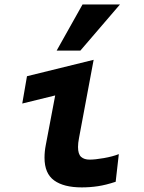

<svg xmlns="http://www.w3.org/2000/svg" viewBox="-20 -824 640 854"><path d="M178 -122.5Q178 -150 183.5 -178L225.5 -399.5L79 -363.5L100 -485L396.5 -558L331.5 -210.5Q327 -187.5 327 -170.5Q327 -138.5 340.8 -126.2Q354.5 -114 378.5 -114Q403 -114 441.8 -120.8Q480.5 -127.5 508.5 -138.5L494.5 -15.5Q450.5 -1 415.5 4.2Q380.5 9.5 343.5 9.5Q263.5 9.5 220.8 -21.5Q178 -52.5 178 -122.5ZM232 -599 347 -804H513.5L337.5 -599Z"/></svg>

Font: JuliaMono ExtraBold
Style: Italic
Weight: 800
Italic angle: -9°
Monospace: yes
Designer: cormullion
Foundry: corm
Version: Version 0.057; ttfautohint (v1.8.4)